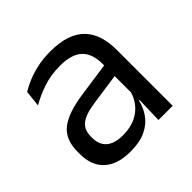

<svg xmlns="http://www.w3.org/2000/svg" viewBox="-136 -628 767 767"><g transform="rotate(-45 247.0 -245.0)"><path d="M436 0H355.5L359 -118.5L356 -131V-286.5L356.5 -315Q356.5 -374.5 326.2 -403Q296 -431.5 230.5 -431.5Q178 -431.5 134.2 -416.5Q90.5 -401.5 56.5 -381.5L64 -450.5Q83 -462 109.2 -473.2Q135.5 -484.5 169.2 -492Q203 -499.5 243.5 -499.5Q296 -499.5 332.8 -486.8Q369.5 -474 392.2 -450Q415 -426 425.5 -392Q436 -358 436 -316ZM187.5 10.5Q115 10.5 76.2 -24.8Q37.5 -60 37.5 -125.5V-140Q37.5 -207.5 79.2 -240.8Q121 -274 212 -287L366.5 -309L371 -250L222 -228.5Q166 -220.5 142 -201.2Q118 -182 118 -144.5V-136.5Q118 -98 141.8 -77.5Q165.5 -57 213 -57Q255 -57 285 -71.5Q315 -86 333.5 -110.5Q352 -135 358.5 -165L371 -110H355.5Q348.5 -78 329.2 -50.5Q310 -23 275.5 -6.2Q241 10.5 187.5 10.5Z"/></g></svg>

Font: Anek Kannada
Style: Regular
Weight: 400
Version: Version 1.003